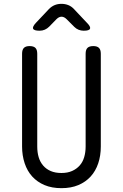

<svg xmlns="http://www.w3.org/2000/svg" viewBox="-20 -970 640 1000"><path d="M95 -690Q95 -711 104.5 -720.5Q114 -730 134 -730Q155 -730 164.5 -720.5Q174 -711 174 -690V-207Q174 -176 181.5 -151Q189 -126 205 -107.5Q221 -89 244.5 -79Q268 -69 300 -69Q332 -69 355.5 -79.5Q379 -90 395 -108Q411 -126 418.5 -151.5Q426 -177 426 -207V-690Q426 -711 435.5 -720.5Q445 -730 466 -730Q486 -730 495.5 -720.5Q505 -711 505 -690V-207Q505 -159 491.5 -119Q478 -79 452 -50.5Q426 -22 388 -6Q350 10 300 10Q250 10 212 -6Q174 -22 148 -50.5Q122 -79 108.5 -119.5Q95 -160 95 -207ZM186 -810Q157 -810 152.5 -820.5Q148 -831 168 -852L235 -923Q249 -937 265 -943.5Q281 -950 300 -950Q319 -950 335.5 -943.5Q352 -937 365 -923L433 -851Q453 -831 449 -820.5Q445 -810 416 -810Q402 -810 389.5 -815Q377 -820 367 -830L327 -870Q314 -883 300.5 -883Q287 -883 274 -870L236 -831Q226 -821 213.5 -815.5Q201 -810 186 -810Z"/></svg>

Font: Maple Mono NL Light
Style: Regular
Weight: 300
Monospace: yes
Designer: subframe7536
Version: Version 7.000